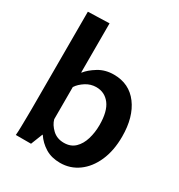

<svg xmlns="http://www.w3.org/2000/svg" viewBox="-179 -873 939 1006"><g transform="rotate(30 290.5 -370.5)"><path d="M331 11Q279 11 241.5 -12Q204 -35 180 -71H178L150 0H58Q60 -20 60.5 -50.5Q61 -81 61.5 -111.5Q62 -142 62 -162V-748L191 -752V-455H193Q214 -482 254 -506.5Q294 -531 346 -531Q439 -531 492 -460Q545 -389 545 -271Q545 -186 517 -122.5Q489 -59 440.5 -24Q392 11 331 11ZM296 -90Q337 -90 362.5 -114.5Q388 -139 400 -179Q412 -219 412 -264Q412 -347 381 -387.5Q350 -428 299 -428Q265 -428 236 -409.5Q207 -391 191 -367V-172Q199 -142 226.5 -116Q254 -90 296 -90Z"/></g></svg>

Font: Murecho Medium
Style: Regular
Weight: 500
Designer: Neil Summerour
Foundry: Positype
Version: Version 1.010; ttfautohint (v1.8.3)